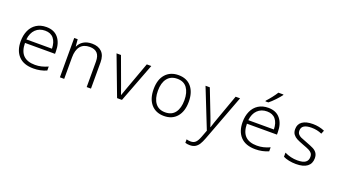

<svg xmlns="http://www.w3.org/2000/svg" viewBox="-72 -1479 4344 2439"><g transform="rotate(20 2100.0 -260.0)"><path d="M68 -260Q68 -343 97 -407Q126 -471 182 -506.5Q238 -542 316 -542Q421 -542 477 -474Q533 -406 533 -292V-259H127Q128 -148 181 -94Q234 -40 340 -40Q385 -40 426.5 -50Q468 -60 513 -80V-26Q431 10 337 10Q204 10 136 -62Q68 -134 68 -260ZM474 -307Q472 -395 432 -444Q392 -493 316 -493Q238 -493 188 -444.5Q138 -396 128 -307Z M693 -532H740L748 -437H751Q772 -485 818 -513.5Q864 -542 933 -542Q1018 -542 1065.5 -495Q1113 -448 1113 -356V0H1055V-344Q1055 -420 1021 -456.5Q987 -493 919 -493Q836 -493 793.5 -441Q751 -389 751 -289V0H693Z M1265 -532H1325L1455 -178Q1468 -144 1499 -55H1501L1545 -178L1674 -532H1735L1532 0H1466Z M1863 -267Q1863 -398 1927.5 -470Q1992 -542 2102 -542Q2214 -542 2276 -468.5Q2338 -395 2338 -267Q2338 -138 2275 -64Q2212 10 2101 10Q1990 10 1926.5 -63.5Q1863 -137 1863 -267ZM2279 -267Q2279 -371 2235 -432Q2191 -493 2102 -493Q2015 -493 1968 -433Q1921 -373 1921 -266Q1921 -160 1966.5 -99.5Q2012 -39 2100 -39Q2189 -39 2234 -100Q2279 -161 2279 -267Z M2475 237V190Q2502 198 2532 198Q2573 198 2597.5 174Q2622 150 2644 92L2679 -1L2468 -532H2526L2658 -192Q2681 -135 2705 -59H2708Q2729 -127 2754 -195L2875 -532H2935L2699 95Q2679 148 2659 179.5Q2639 211 2610 228.5Q2581 246 2537 246Q2503 246 2475 237Z M3068 -260Q3068 -343 3097 -407Q3126 -471 3182 -506.5Q3238 -542 3316 -542Q3421 -542 3477 -474Q3533 -406 3533 -292V-259H3127Q3128 -148 3181 -94Q3234 -40 3340 -40Q3385 -40 3426.5 -50Q3468 -60 3513 -80V-26Q3431 10 3337 10Q3204 10 3136 -62Q3068 -134 3068 -260ZM3474 -307Q3472 -395 3432 -444Q3392 -493 3316 -493Q3238 -493 3188 -444.5Q3138 -396 3128 -307ZM3251 -615Q3280 -646 3314.5 -690Q3349 -734 3368 -766H3436V-758Q3412 -725 3369 -679.5Q3326 -634 3290 -606H3251Z M3713 -25V-81Q3797 -40 3887 -40Q3962 -40 3995.5 -64.5Q4029 -89 4029 -137Q4029 -168 4014.5 -186.5Q4000 -205 3974 -218Q3948 -231 3890 -252Q3829 -275 3798 -291Q3767 -307 3746.5 -334Q3726 -361 3726 -404Q3726 -472 3776 -507Q3826 -542 3918 -542Q4001 -542 4077 -510L4058 -463Q3993 -492 3918 -492Q3850 -492 3816.5 -470.5Q3783 -449 3783 -405Q3783 -376 3797.5 -358Q3812 -340 3836.5 -328.5Q3861 -317 3919 -296Q3983 -272 4016 -255.5Q4049 -239 4068.5 -211.5Q4088 -184 4088 -140Q4088 -68 4037 -29Q3986 10 3885 10Q3836 10 3790.5 0.5Q3745 -9 3713 -25Z"/></g></svg>

Font: Noto Sans Mono UI Light
Style: Regular
Weight: 300
Monospace: yes
Designer: Monotype Design team
Foundry: Monotype Imaging Inc.
Version: Version 1.000